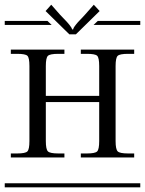

<svg xmlns="http://www.w3.org/2000/svg" viewBox="-29 -797 617 817"><path d="M-8.8 -17.1H567.9V0H-8.8ZM166 -516.1V-389.2H393.1V-516.1Q393.1 -551.3 384.5 -559.6Q376 -567.9 340.8 -567.9H314.9V-585.9H542V-567.9H516.1Q480.5 -567.9 471.7 -559.3Q462.9 -550.8 462.9 -516.1V-196.8Q462.9 -161.6 471.9 -152.8Q481 -144 516.1 -144H542V-127H314.9V-144H340.8Q376 -144 384.5 -152.8Q393.1 -161.6 393.1 -196.8V-362.8H166V-196.8Q166 -161.6 175 -152.8Q184.1 -144 219.2 -144H245.1V-127H17.1V-144H43.9Q79.1 -144 87.6 -152.8Q96.2 -161.6 96.2 -196.8V-516.1Q96.2 -551.3 87.6 -559.6Q79.1 -567.9 43.9 -567.9H17.1V-585.9H245.1V-567.9H219.2Q183.6 -567.9 174.8 -559.3Q166 -550.8 166 -516.1ZM-8.8 -708H172.9L190.9 -690.9H-8.8ZM387.2 -708H567.9V-690.9H369.1ZM293.9 -650.9H266.1L165 -750L189 -776.9L226.1 -734.9Q231.9 -728.5 241.7 -718.5Q251.5 -708.5 255.9 -703.6Q260.3 -698.7 265.9 -691.9Q271.5 -685.1 274.2 -680.4Q276.9 -675.8 277.8 -671.9H282.2Q282.7 -674.8 284.2 -678Q285.6 -681.2 288.8 -685.3Q292 -689.5 294.7 -693.1Q297.4 -696.8 302.5 -702.4Q307.6 -708 311.3 -711.7Q314.9 -715.3 321.8 -722.7Q328.6 -730 333 -734.9L370.1 -776.9L395 -750Z"/></svg>

Font: FoglihtenFr02
Style: Regular
Weight: 500
Version: Version 0.68